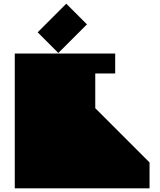

<svg xmlns="http://www.w3.org/2000/svg" viewBox="-20 -1020 868 1040"><path d="M60 0V-730H604V-622H496V-434L790 -140V0H60ZM296 -733 184 -845 339 -1000 451 -888Z"/></svg>

Font: El Pececito
Style: Regular
Weight: 400
Designer: deFharo
Foundry: deFharo
Version: El Pececito Version 1.000